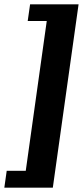

<svg xmlns="http://www.w3.org/2000/svg" viewBox="-52 -706 388 887"><path d="M-32 161 -21 83H67L164 -609H76L87 -686H311L192 161Z"/></svg>

Font: Chivo Medium ExtraBold
Style: Italic
Weight: 800
Italic angle: -8.05°
Version: Version 2.002